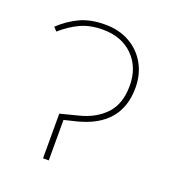

<svg xmlns="http://www.w3.org/2000/svg" viewBox="-104 -610 623 691"><g transform="rotate(20 208.0 -264.5)"><path d="M137 -171 207 -189Q267 -204 304 -243Q341 -282 341 -352Q341 -422 297.5 -465.5Q254 -509 182 -509Q133 -509 96.5 -492Q60 -475 26 -445L13 -459Q48 -492 88 -510.5Q128 -529 183 -529Q237 -529 277.5 -506Q318 -483 340.5 -443Q363 -403 363 -352Q363 -207 208 -167L159 -155V0H137Z"/></g></svg>

Font: Fira Sans Thin
Style: Regular
Weight: 100
Designer: bBox Type GmbH & Carrois Corporate GbR & Edenspiekermann AG
Foundry: bBox Type GmbH & Carrois Corporate GbR & Edenspiekermann AG
Version: Version 4.301